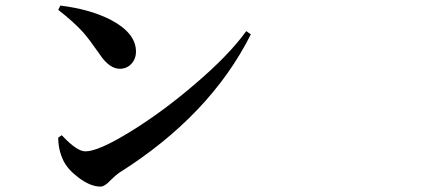

<svg xmlns="http://www.w3.org/2000/svg" viewBox="-20 -694 1540 697"><path d="M344.7 -16.6Q308.6 -16.6 265.6 -48.8Q226.6 -78.1 210.9 -109.4Q191.4 -148.4 191.4 -194.3L204.1 -203.1Q205.1 -202.1 208 -199.2Q259.8 -144.5 290 -144.5Q337.9 -144.5 456.1 -217.8Q570.3 -288.1 686.5 -387.7Q811.5 -494.1 874 -581.1L890.6 -569.3Q743.2 -275.4 412.1 -66.4Q400.4 -58.6 382.8 -41Q360.4 -16.6 344.7 -16.6ZM415 -444.3Q377.9 -444.3 343.8 -494.1Q342.8 -496.1 339.8 -500Q303.7 -551.8 282.2 -576.2Q249 -613.3 191.4 -658.2L199.2 -673.8Q308.6 -660.2 383.8 -621.1Q473.6 -573.2 473.6 -506.8Q473.6 -480.5 457 -462.4Q440.4 -444.3 415 -444.3Z"/></svg>

Font: Bpmf GenRyu Min B
Style: B
Weight: 700
Foundry: But Ko
Version: Version 1.320